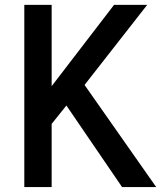

<svg xmlns="http://www.w3.org/2000/svg" viewBox="-20 -755 650 775"><path d="M248 -329.1Q233.4 -310.5 188.5 -254.9Q188.5 -191.4 188.5 0Q160.2 0 78.1 0Q78.1 -183.6 78.1 -735.4Q105.5 -735.4 188.5 -735.4Q188.5 -653.3 188.5 -407.2Q251 -489.3 440.4 -735.4Q473.6 -735.4 574.2 -735.4Q510.7 -654.3 321.3 -412.1Q393.6 -308.6 610.4 0Q576.2 0 472.7 0Q417 -82 248 -329.1Z"/></svg>

Font: Alata=Ham
Style: Regular
Weight: 400
Designer: Spyros Zevelakis, Eben Sorkin
Version: Version 1.004